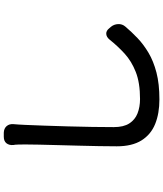

<svg xmlns="http://www.w3.org/2000/svg" viewBox="58 -884 883 1040"><g transform="rotate(-90 500.0 -364.5)"><path d="M301 -786Q324 -785 336.5 -770.5Q349 -756 347 -733Q346 -717 345 -707Q344 -697 343 -670Q341 -628 339 -568Q337 -508 335 -440Q333 -372 332 -307Q331 -242 331 -190Q331 -137 351 -106Q371 -75 405.5 -61.5Q440 -48 483 -48Q571 -48 629.5 -71Q688 -94 729 -131.5Q770 -169 805 -213Q819 -230 836 -231Q853 -232 867 -214L874 -206Q888 -189 889 -166.5Q890 -144 875 -127Q847 -94 813 -61.5Q779 -29 733.5 -2Q688 25 626.5 41Q565 57 481 57Q405 57 348 34Q291 11 259 -40Q227 -91 227 -174Q227 -217 228 -270.5Q229 -324 230.5 -382Q232 -440 233.5 -495Q235 -550 236 -595.5Q237 -641 237 -670Q237 -687 236.5 -707Q236 -727 234 -734Q232 -757 243.5 -771.5Q255 -786 279 -786Z"/></g></svg>

Font: Chiron GoRound TC M
Style: Regular
Weight: 500
Designer: Ryoko NISHIZUKA 西塚涼子 (kana, bopomofo & ideographs); Paul D. Hunt (Latin, Greek & Cyrillic); Sandoll Communications 산돌커뮤니
Foundry: Adobe
Version: Version 1.000;hotconv 1.1.1;makeotfexe 2.6.0